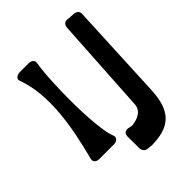

<svg xmlns="http://www.w3.org/2000/svg" viewBox="-298 -1059 1431 1431"><g transform="rotate(-45 417.5 -343.5)"><path d="M741 -81Q737 -3 719 52Q701 107 666 142Q631 177 578.5 193.5Q526 210 454 211L414 207Q393 205 383 193Q373 181 371 164L370 37Q370 14 384 3Q398 -8 420 -3L430 -1Q438 1 445 2Q452 3 460 2Q492 -2 514 -11.5Q536 -21 550 -34Q564 -47 570.5 -61.5Q577 -76 578 -90L625 -857Q627 -876 638 -888Q649 -900 671 -898L736 -893Q755 -891 766.5 -880Q778 -869 777 -849ZM102 6Q93 6 84 3.5Q75 1 68 -5Q61 -11 58.5 -20Q56 -29 59 -41Q86 -143 106.5 -246Q127 -349 135.5 -449.5Q144 -550 135.5 -645Q127 -740 96 -826Q91 -838 95 -846.5Q99 -855 106.5 -860.5Q114 -866 123.5 -868.5Q133 -871 140 -871H237Q257 -871 270.5 -859Q284 -847 280 -825Q272 -775 267 -707Q262 -639 260 -563Q258 -487 259 -408.5Q260 -330 265 -260Q270 -190 278.5 -133.5Q287 -77 300 -45Q305 -32 302.5 -22.5Q300 -13 293 -6.5Q286 0 276.5 3Q267 6 259 6Z"/></g></svg>

Font: OpenDyslexic3
Style: Bold
Weight: 700
Designer: Abelardo Gonzalez
Version: Version 1.000;PS 001.001;hotconv 1.0.56